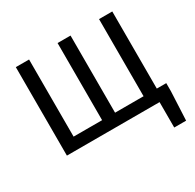

<svg xmlns="http://www.w3.org/2000/svg" viewBox="-178 -849 1249 1231"><g transform="rotate(-30 446.0 -233.5)"><path d="M772 188V0H737V-84H870V-24L860 188ZM86 0V-655H184V-84H395V-655H491V-84H702V-655H800V0Z"/></g></svg>

Font: UmiuVSE Medium
Style: Regular
Weight: 500
Designer: Paul D. Hunt
Foundry: Adobe
Version: Version 3.046;September 5, 2023;FontCreator 14.0.0.2901 64-b